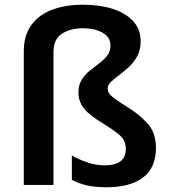

<svg xmlns="http://www.w3.org/2000/svg" viewBox="-20 -785 721 815"><path d="M577 -610Q577 -574 563 -547.5Q549 -521 528 -501.5Q507 -482 486 -466.5Q465 -451 451 -437.5Q437 -424 437 -409Q437 -396 445.5 -385.5Q454 -375 475 -360.5Q496 -346 534 -322Q584 -289 613 -252.5Q642 -216 642 -157Q642 -73 587 -31.5Q532 10 432 10Q340 10 285 -22V-125Q309 -110 348.5 -96.5Q388 -83 424 -83Q514 -83 514 -153Q514 -173 506.5 -188Q499 -203 479 -219Q459 -235 422 -258Q360 -295 336.5 -324.5Q313 -354 313 -393Q313 -424 326.5 -446Q340 -468 360.5 -484.5Q381 -501 401 -516Q421 -531 435 -549Q449 -567 449 -592Q449 -627 415.5 -646Q382 -665 332 -665Q279 -665 243 -642Q207 -619 207 -563V0H81V-567Q81 -636 114 -680Q147 -724 203.5 -744.5Q260 -765 332 -765Q403 -765 458 -747.5Q513 -730 545 -695.5Q577 -661 577 -610Z"/></svg>

Font: Noto Sans Sinhala UI SemiBold
Style: Regular
Weight: 600
Designer: Jelle Bosma - Monotype Design Team
Foundry: Monotype Imaging Inc.
Version: Version 2.006; ttfautohint (v1.8.4.7-5d5b)